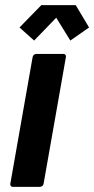

<svg xmlns="http://www.w3.org/2000/svg" viewBox="-20 -728 367 748"><path d="M135 0H31Q20 0 20 -11L107 -505Q109 -517 122 -518H226Q237 -518 237 -507L150 -13Q148 -1 135 0ZM254 -570 199 -659 113 -570 56 -621 141 -708H275L327 -621Z"/></svg>

Font: YamahaIndonesia935. App
Style: Bold Italic
Weight: 700
Italic angle: -10°
Designer: Dalton Maag Ltd
Foundry: Dalton Maag Ltd
Version: Version 1.002; January 01, 2024; Regular/Italic